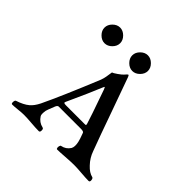

<svg xmlns="http://www.w3.org/2000/svg" viewBox="-156 -725 866 866"><g transform="rotate(45 277.5 -292.0)"><path d="M101.5 -571.5Q117 -587 136 -587Q155 -587 170.5 -571.5Q186 -556 186 -537Q186 -518 170.5 -502.5Q155 -487 136 -487Q117 -487 101.5 -502.5Q86 -518 86 -537Q86 -556 101.5 -571.5ZM278.5 -571.5Q294 -587 313 -587Q332 -587 347.5 -571.5Q363 -556 363 -537Q363 -518 347.5 -502.5Q332 -487 313 -487Q294 -487 278.5 -502.5Q263 -518 263 -537Q263 -556 278.5 -571.5ZM37 3Q31 3 31.5 -8Q32 -19 37 -21Q74 -33 94 -50Q111 -64 125 -92Q169 -184 241 -360Q246 -374 248 -386Q249 -391 250 -399Q251 -407 252 -412L253 -418Q259 -419 276 -431Q293 -443 298 -449Q310 -463 312 -463Q316 -463 319 -454Q339 -400 378.5 -288Q418 -176 444 -107Q455 -75 479 -50Q501 -26 524 -21Q530 -19 531 -8Q532 3 524 3Q506 3 476.5 0.5Q447 -2 428 -2Q406 -2 373 0.5Q340 3 324 3Q320 3 319 -3Q318 -9 320 -15Q322 -21 325 -21Q351 -26 365 -48Q373 -62 367 -89Q365 -100 353 -132Q351 -139 334 -139H192Q185 -139 180 -127Q164 -87 164 -84Q160 -59 165 -51Q180 -27 207 -21Q214 -20 214 -8.5Q214 3 207 3Q187 3 157 0.5Q127 -2 108 -2Q94 -2 72 0.5Q50 3 37 3ZM270 -337Q249 -285 199 -176Q196 -170 199 -168Q202 -166 212 -166H329Q337 -166 338 -167Q339 -168 337 -176Q331 -198 282 -337Q279 -345 277.5 -347Q276 -349 274.5 -347Q273 -345 270 -337Z"/></g></svg>

Font: EB Garamond 12 All SC
Style: AllSC
Weight: 400
Version: Version 0.016 ; ttfautohint (v0.97) -l 8 -r 50 -G 200 -x 0 -